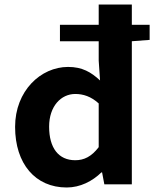

<svg xmlns="http://www.w3.org/2000/svg" viewBox="-20 -818 684 852"><path d="M418 -165C386 -123 353 -107 314 -107C240 -107 198 -161 198 -256C198 -347 251 -401 314 -401C349 -401 384 -390 418 -359ZM644 -708H565V-798H418V-708H246V-635H418V-549L424 -461C384 -498 345 -521 282 -521C161 -521 47 -415 47 -255C47 -91 137 14 276 14C336 14 390 -14 430 -53H433L443 0H565V-635L644 -641Z"/></svg>

Font: Noto Sans Japanese Bold
Style: Bold
Weight: 700
Designer: Ryoko NISHIZUKA (kana & ideographs); Paul D. Hunt (Latin, Greek & Cyrillic); Wenlong ZHANG (bopomofo); Sandoll Communica
Foundry: Adobe Systems Incorporated
Version: Version 1.000;PS 1;hotconv 1.0.78;makeotf.lib2.5.61930